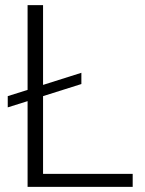

<svg xmlns="http://www.w3.org/2000/svg" viewBox="-20 -731 568 751"><path d="M148.4 -398.9 298.3 -446.3V-402.3L148.4 -355V-50.8H499V0H87.9V-335.4L10.3 -311V-355L87.9 -379.4V-710.9H148.4Z"/></svg>

Font: Roboto Light
Style: Regular
Weight: 300
Designer: Google
Version: Version 2.134; 2016; ttfautohint (v1.6)